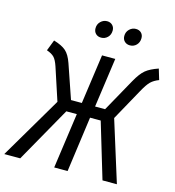

<svg xmlns="http://www.w3.org/2000/svg" viewBox="-145 -990 996 1095"><g transform="rotate(15 353.0 -442.0)"><path d="M341.8 -784.2Q322.3 -784.2 310.1 -796.4Q297.9 -808.6 297.9 -828.1Q297.9 -852.1 314.2 -867.9Q330.6 -883.8 352.1 -883.8Q371.6 -883.8 383.8 -871.6Q396 -859.4 396 -840.8Q396 -815.4 380.1 -799.8Q364.3 -784.2 341.8 -784.2ZM512.2 -784.2Q492.7 -784.2 480.2 -796.4Q467.8 -808.6 467.8 -828.1Q467.8 -852.1 484.1 -867.9Q500.5 -883.8 522 -883.8Q542 -883.8 554 -871.8Q565.9 -859.9 565.9 -840.8Q565.9 -815.9 550.3 -800Q534.7 -784.2 512.2 -784.2ZM706.1 -699.2 725.1 -636.2Q695.8 -625 678 -607.9Q660.2 -590.8 636.2 -546.9L533.2 -360.8L646 0H561L462.9 -327.1H399.9L355 0H275.9L321.8 -327.1H259.8L75.2 0H-19L196.8 -366.2L133.8 -558.1Q121.6 -594.7 107.2 -609.6Q92.8 -624.5 63 -634.8L87.9 -699.2Q136.7 -684.6 160.4 -663.6Q184.1 -642.6 200.2 -596.2L269 -396H333L374 -688H452.1L411.1 -396H470.2L578.1 -589.8Q606.4 -640.6 632.1 -661.6Q657.7 -682.6 706.1 -699.2Z"/></g></svg>

Font: Fira Sans Compressed Book
Style: Italic
Weight: 350
Width: 3
Italic angle: -8°
Designer: Carrois Corporate & Edenspiekermann AG
Foundry: Carrois Corporate GbR & Edenspiekermann AG
Version: Version 4.203;PS 004.203;hotconv 1.0.88;makeotf.lib2.5.64775